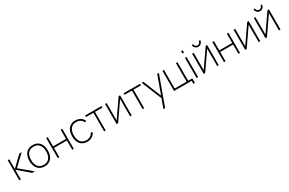

<svg xmlns="http://www.w3.org/2000/svg" viewBox="211 -2469 6722 4459"><g transform="rotate(-30 3572.5 -240.0)"><path d="M70 0V-540H112V-280L382 -540H445L163 -270L488 0H416L112 -260V0Z M745 15Q666.5 15 611 -21Q555.5 -57 526.8 -121.8Q498 -186.5 498 -271Q498 -356 527.2 -420.2Q556.5 -484.5 612.2 -519.8Q668 -555 745 -555Q824 -555 879.5 -519.2Q935 -483.5 963.5 -419.5Q992 -355.5 992 -271Q992 -185 963.2 -120.5Q934.5 -56 878.8 -20.5Q823 15 745 15ZM745 -27Q811.5 -27 856.8 -57.2Q902 -87.5 924.5 -142.5Q947 -197.5 947 -271Q947 -384 895.5 -448.5Q844 -513 745 -513Q678 -513 632.8 -482.5Q587.5 -452 565.2 -397.8Q543 -343.5 543 -271Q543 -197 566 -142Q589 -87 634.2 -57Q679.5 -27 745 -27Z M1102 0V-540H1144V-291H1490V-540H1532V0H1490V-249H1144V0Z M1889 15Q1810.5 15 1755.5 -20.5Q1700.5 -56 1672 -120.2Q1643.5 -184.5 1642 -270Q1643.5 -357.5 1672 -421.5Q1700.5 -485.5 1755.5 -520.2Q1810.5 -555 1889 -555Q1938.5 -555 1982 -538.8Q2025.5 -522.5 2057.5 -492.2Q2089.5 -462 2106 -421L2066 -404Q2043.5 -455.5 1996.8 -484.2Q1950 -513 1889 -513Q1790.5 -513 1739.5 -447.8Q1688.5 -382.5 1687 -270Q1688 -195.5 1711 -141Q1734 -86.5 1779 -56.8Q1824 -27 1889 -27Q1949 -27 1994.8 -54.8Q2040.5 -82.5 2065 -135L2106 -117Q2072.5 -52 2017.5 -18.5Q1962.5 15 1889 15Z M2345 0V-498H2146V-540H2586V-498H2387V0Z M3084 -540V0H3042V-466L2720 0H2681V-540H2723V-74L3045 -540Z M3378 0V-498H3179V-540H3619V-498H3420V0Z M3795 240 3900 -42 3901 42 3664 -540H3710L3922 -16H3890L4080 -540H4125L3842 240Z M4692 80V0H4220V-540H4262V-42H4581V-540H4623V-42H4734V80Z M4824 -656V-720H4866V-656ZM4824 0V-540H4866V0Z M5223 -606Q5192 -606 5165.8 -621.2Q5139.5 -636.5 5124.2 -662.8Q5109 -689 5109 -720H5148Q5148 -700 5158.2 -682.8Q5168.5 -665.5 5185.8 -655.2Q5203 -645 5223 -645Q5243.5 -645 5260.8 -655.2Q5278 -665.5 5288 -682.8Q5298 -700 5298 -720H5337Q5337 -689 5321.8 -662.8Q5306.5 -636.5 5280.2 -621.2Q5254 -606 5223 -606ZM5419 -540V0H5377V-466L5055 0H5016V-540H5058V-74L5380 -540Z M5559 0V-540H5601V-291H5947V-540H5989V0H5947V-249H5601V0Z M6532 -540V0H6490V-466L6168 0H6129V-540H6171V-74L6493 -540Z M6879 -606Q6848 -606 6821.8 -621.2Q6795.5 -636.5 6780.2 -662.8Q6765 -689 6765 -720H6804Q6804 -700 6814.2 -682.8Q6824.5 -665.5 6841.8 -655.2Q6859 -645 6879 -645Q6899.5 -645 6916.8 -655.2Q6934 -665.5 6944 -682.8Q6954 -700 6954 -720H6993Q6993 -689 6977.8 -662.8Q6962.5 -636.5 6936.2 -621.2Q6910 -606 6879 -606ZM7075 -540V0H7033V-466L6711 0H6672V-540H6714V-74L7036 -540Z"/></g></svg>

Font: Manrope
Style: Regular
Weight: 400
Designer: Mikhail Sharanda
Foundry: Mikhail Sharanda
Version: Version 4.503